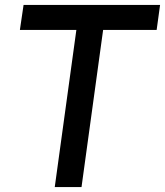

<svg xmlns="http://www.w3.org/2000/svg" viewBox="-20 -762 672 782"><path d="M291 -640 203 0H312L400 -640H618L632 -742H76L61 -640Z"/></svg>

Font: Cheyenne Sans Medium
Style: Italic
Weight: 500
Italic angle: -8.13011°
Designer: The Public Sans project authors (U.S. Web Design System), Libre Franklin designed by Pablo Impallari and Rodrigo Fuenzal
Foundry: The Cheyenne Sans Project Authors
Version: Version 2.007